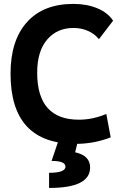

<svg xmlns="http://www.w3.org/2000/svg" viewBox="-20 -723 626 978"><path d="M365.2 9.8Q33.7 9.8 33.7 -347.7Q33.7 -517.1 117.2 -610.1Q200.7 -703.1 353.5 -703.1Q422.4 -703.1 475.6 -680.9Q528.8 -658.7 556.2 -617.7L483.9 -523.4Q461.9 -550.8 428 -565.7Q394 -580.6 354.5 -580.6Q270.5 -580.6 220 -521.2Q169.4 -461.9 169.4 -352.5Q169.4 -113.3 381.8 -113.3Q452.6 -113.3 521.5 -142.6L543.9 -23.4Q459 9.8 365.2 9.8ZM230 234.4V157.2Q272 157.2 292.7 149.2Q313.5 141.1 313.5 126Q313.5 111.3 296.1 104Q278.8 96.7 242.7 96.7L276.4 -2.9L375 2.4L362.8 52.7Q401.4 61.5 420.2 80.6Q439 99.6 439 130.4Q439 182.1 387 208.3Q335 234.4 230 234.4Z"/></svg>

Font: Cascadia Code PL
Style: Regular
Weight: 400
Monospace: yes
Designer: Aaron Bell
Foundry: Saja Typeworks
Version: Version 2102.003